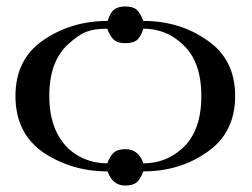

<svg xmlns="http://www.w3.org/2000/svg" viewBox="-20 -532 781 596"><path d="M313 -25Q321 -47 333 -58Q345 -69 369 -69Q410 -69 425 -25Q493 -25 543 -69Q605 -122 605 -234Q605 -345 543 -398Q493 -443 425 -443Q418 -420 406.5 -409Q395 -398 369 -398Q345 -398 333 -409Q321 -420 313 -443Q272 -443 247 -433Q222 -423 192 -395Q133 -342 133 -234Q133 -127 194 -69Q245 -25 313 -25ZM425 0Q415 26 403 35Q391 44 369 44Q329 44 314 0Q202 0 114 -59Q28 -119 28 -234Q28 -348 114 -407Q201 -467 314 -467Q322 -493 334.5 -502.5Q347 -512 369 -512Q393 -512 404.5 -501.5Q416 -491 425 -467Q538 -467 623 -407Q710 -348 710 -234Q710 -120 623 -60Q538 0 425 0Z"/></svg>

Font: Pochaevsk Unicode
Style: Normal
Weight: 400
Version: Version 1.1